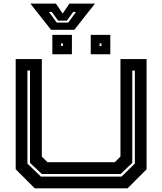

<svg xmlns="http://www.w3.org/2000/svg" viewBox="-20 -1020 879 1040"><path d="M168 0 65 -103V-700H206.5V-172L237 -141.5H602L632.5 -172V-700H774V-103L671 0ZM201.5 -63.5H638.5L710.5 -134V-638H696.5V-138L633.5 -77.5H206.5L142.5 -138V-638H128.5V-134ZM471.5 -726V-831H577.5V-726ZM263.5 -726V-831H369.5V-726ZM310.5 -771H320.5V-785H310.5ZM519.5 -771H529.5V-785H519.5ZM256.5 -858.5 144.5 -1000.5H283L319.5 -946.5L356 -1000.5H494.5L382.5 -858.5ZM287.5 -897.5H349.5L392 -955.5H376.5L342.5 -908.5H294.5L260.5 -955.5H245Z"/></svg>

Font: Tourney Expanded Regular
Style: Bold
Weight: 700
Width: 7
Designer: Tyler Finck
Foundry: Etcetera Type Co
Version: Version 1.010; ttfautohint (v1.8.3)